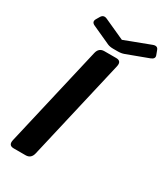

<svg xmlns="http://www.w3.org/2000/svg" viewBox="-212 -951 895 1038"><g transform="rotate(30 235.5 -432.0)"><path d="M101.1 -793.5Q76.2 -804.7 89.8 -827.6L101.6 -847.7Q114.3 -869.6 138.2 -858.9L266.1 -800.8H267.1L424.3 -860.4Q451.2 -870.6 459 -849.1L469.2 -821.8Q477.1 -801.3 451.2 -791.5L317.4 -741.7Q300.3 -735.4 279.3 -735.4H250Q229 -735.4 214.8 -741.7ZM53.7 0Q19.5 0 27.8 -36.6L172.9 -663.6Q181.2 -700.2 215.3 -700.2H289.6Q323.7 -700.2 315.4 -663.6L170.4 -36.6Q162.1 0 127.9 0Z"/></g></svg>

Font: Istok
Style: Bold Italic
Weight: 700
Italic angle: -13°
Designer: Andrey V. Panov
Foundry: Andrey V. Panov
Version: Version 1.0.3